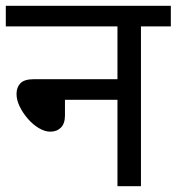

<svg xmlns="http://www.w3.org/2000/svg" viewBox="-20 -642 609 662"><path d="M0 -622H569V-551H466V0H385V-298H204V-244Q204 -216 190 -202Q176 -188 153 -188Q135 -188 114.5 -200Q94 -212 76.5 -232Q59 -252 48 -274.5Q37 -297 37 -318Q37 -341 50.5 -355Q64 -369 98 -369H385V-551H0Z"/></svg>

Font: lhindi85
Style: Book
Weight: 400
Designer: Jelle Bosma - Monotype Design Team
Foundry: Monotype Imaging Inc.
Version: Version 2.003